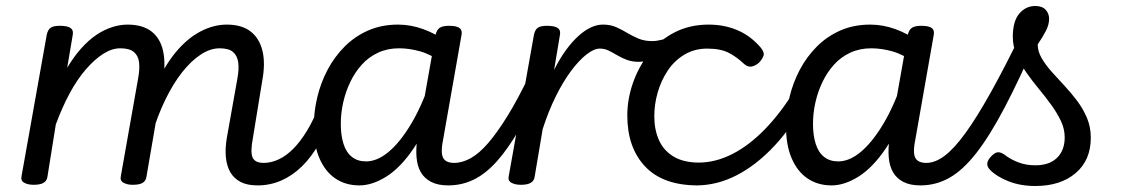

<svg xmlns="http://www.w3.org/2000/svg" viewBox="-20 -601 3763 640"><path d="M838 17Q804 17 782 5.5Q760 -6 748 -26.5Q736 -47 733 -76Q730 -105 736 -141L772 -343Q777 -372 774 -393.5Q771 -415 757 -427.5Q743 -440 712 -440Q681 -440 649 -419Q617 -398 587 -360Q557 -322 531 -268.5Q505 -215 486 -151L452 -150Q468 -242 497.5 -311Q527 -380 565.5 -426.5Q604 -473 648 -496Q692 -519 736 -519Q786 -519 815.5 -496Q845 -473 855 -431Q865 -389 854 -331L823 -141Q814 -94 822 -76Q830 -58 859 -58Q873 -58 879.5 -46.5Q886 -35 884 -20.5Q882 -6 870.5 5.5Q859 17 838 17ZM92 15Q73 15 60.5 8Q48 1 52 -15L136 -486Q140 -503 149.5 -509Q159 -515 179 -515Q206 -515 216 -507Q226 -499 222 -482L204 -375Q226 -412 250.5 -439.5Q275 -467 301 -484.5Q327 -502 353.5 -510.5Q380 -519 405 -519Q455 -519 484.5 -496.5Q514 -474 523.5 -431.5Q533 -389 523 -331L468 -11Q466 2 455.5 8.5Q445 15 422 15Q404 15 391.5 8Q379 1 383 -15L441 -343Q446 -372 443.5 -393.5Q441 -415 426.5 -427.5Q412 -440 381 -440Q353 -440 324 -421.5Q295 -403 266 -369.5Q237 -336 212 -289.5Q187 -243 166 -186L138 -11Q136 2 125 8.5Q114 15 92 15Z M839 17Q825 17 818.5 5.5Q812 -6 814 -20.5Q816 -35 827 -46.5Q838 -58 859 -58Q884 -58 909.5 -70Q935 -82 958.5 -106Q982 -130 1003.5 -165.5Q1025 -201 1043 -247Q1048 -261 1061 -262Q1074 -263 1084.5 -255Q1095 -247 1090 -233Q1071 -171 1044.5 -124Q1018 -77 986 -46Q954 -15 917 1Q880 17 839 17Z M1178 17Q1132 17 1098 -6Q1064 -29 1045 -73Q1026 -117 1026 -180Q1026 -228 1037.5 -276.5Q1049 -325 1072 -368.5Q1095 -412 1129 -446Q1163 -480 1207.5 -499.5Q1252 -519 1307 -519Q1349 -519 1390.5 -504Q1432 -489 1467 -463L1459 -390Q1416 -420 1380 -430Q1344 -440 1310 -440Q1272 -440 1240.5 -425.5Q1209 -411 1186 -385.5Q1163 -360 1147.5 -327.5Q1132 -295 1124 -259.5Q1116 -224 1116 -188Q1116 -150 1125 -121.5Q1134 -93 1153 -78Q1172 -63 1200 -63Q1237 -63 1274.5 -94Q1312 -125 1348 -184Q1384 -243 1413 -327L1436 -273Q1402 -170 1358.5 -106Q1315 -42 1268 -12.5Q1221 17 1178 17ZM1474 17Q1440 17 1417.5 5.5Q1395 -6 1383 -26.5Q1371 -47 1368.5 -76Q1366 -105 1371 -141L1432 -485Q1436 -502 1446 -508.5Q1456 -515 1477 -515Q1503 -515 1512.5 -507Q1522 -499 1518 -482L1458 -141Q1448 -94 1456.5 -76Q1465 -58 1494 -58Q1507 -58 1513 -46.5Q1519 -35 1517 -20.5Q1515 -6 1504.5 5.5Q1494 17 1474 17Z M1474 17Q1460 17 1453.5 5.5Q1447 -6 1449 -20.5Q1451 -35 1462 -46.5Q1473 -58 1494 -58Q1521 -58 1549.5 -74Q1578 -90 1608 -125Q1638 -160 1672 -215Q1706 -270 1744 -349Q1751 -362 1764 -361.5Q1777 -361 1785.5 -351.5Q1794 -342 1789 -330Q1749 -236 1711 -170Q1673 -104 1635.5 -62.5Q1598 -21 1558.5 -2Q1519 17 1474 17Z M1716 15Q1697 15 1684.5 8Q1672 1 1676 -15L1760 -486Q1764 -503 1773.5 -509Q1783 -515 1803 -515Q1830 -515 1840 -507Q1850 -499 1846 -482L1827 -368Q1846 -406 1866.5 -434Q1887 -462 1908 -481Q1929 -500 1949.5 -509.5Q1970 -519 1989 -519Q2008 -519 2016 -507Q2024 -495 2022.5 -479Q2021 -463 2010 -451Q1999 -439 1979 -439Q1960 -439 1935 -419.5Q1910 -400 1883.5 -364.5Q1857 -329 1832.5 -279.5Q1808 -230 1789 -171L1762 -11Q1760 2 1749 8.5Q1738 15 1716 15Z M2108 -395Q2087 -395 2069.5 -401.5Q2052 -408 2037 -417Q2022 -426 2008.5 -432.5Q1995 -439 1980 -439Q1961 -439 1953.5 -451Q1946 -463 1947.5 -479Q1949 -495 1960 -507Q1971 -519 1990 -519Q2015 -519 2034 -510.5Q2053 -502 2070.5 -491.5Q2088 -481 2108 -472.5Q2128 -464 2154 -464Q2168 -464 2186 -468.5Q2204 -473 2216 -480Q2228 -488 2236.5 -483Q2245 -478 2248 -467Q2251 -456 2248 -445.5Q2245 -435 2234 -429Q2217 -420 2194.5 -412.5Q2172 -405 2149 -400Q2126 -395 2108 -395Z M2306 17Q2190 17 2130.5 -46Q2071 -109 2071 -216Q2071 -271 2090 -325Q2109 -379 2143.5 -423Q2178 -467 2228.5 -493Q2279 -519 2342 -519Q2395 -519 2439 -500Q2483 -481 2516 -442Q2529 -426 2525 -415Q2521 -404 2510 -392Q2497 -381 2484.5 -379Q2472 -377 2459 -389Q2436 -411 2409 -425Q2382 -439 2337 -439Q2295 -439 2261.5 -419Q2228 -399 2206 -366Q2184 -333 2172.5 -293.5Q2161 -254 2161 -213Q2161 -169 2176.5 -134Q2192 -99 2225.5 -79Q2259 -59 2311 -59Q2325 -59 2331.5 -47.5Q2338 -36 2337 -21Q2336 -6 2328 5.5Q2320 17 2306 17Z M2301 17Q2292 17 2288 5.5Q2284 -6 2284.5 -21Q2285 -36 2291 -47.5Q2297 -59 2308 -59Q2365 -59 2421 -87.5Q2477 -116 2530 -170.5Q2583 -225 2630 -302Q2636 -311 2648 -307Q2660 -303 2669 -293.5Q2678 -284 2673 -275Q2623 -181 2562.5 -116Q2502 -51 2436 -17Q2370 17 2301 17Z M2752 17Q2706 17 2672 -6Q2638 -29 2619 -73Q2600 -117 2600 -180Q2600 -228 2611.5 -276.5Q2623 -325 2646 -368.5Q2669 -412 2703 -446Q2737 -480 2781.5 -499.5Q2826 -519 2881 -519Q2923 -519 2964.5 -504Q3006 -489 3041 -463L3033 -390Q2990 -420 2954 -430Q2918 -440 2884 -440Q2846 -440 2814.5 -425.5Q2783 -411 2760 -385.5Q2737 -360 2721.5 -327.5Q2706 -295 2698 -259.5Q2690 -224 2690 -188Q2690 -150 2699 -121.5Q2708 -93 2727 -78Q2746 -63 2774 -63Q2811 -63 2848.5 -94Q2886 -125 2922 -184Q2958 -243 2987 -327L3010 -273Q2976 -170 2932.5 -106Q2889 -42 2842 -12.5Q2795 17 2752 17ZM3048 17Q3014 17 2991.5 5.5Q2969 -6 2957 -26.5Q2945 -47 2942.5 -76Q2940 -105 2945 -141L3006 -485Q3010 -502 3020 -508.5Q3030 -515 3051 -515Q3077 -515 3086.5 -507Q3096 -499 3092 -482L3032 -141Q3022 -94 3030.5 -76Q3039 -58 3068 -58Q3081 -58 3087 -46.5Q3093 -35 3091 -20.5Q3089 -6 3078.5 5.5Q3068 17 3048 17Z M3048 17Q3029 17 3023 5.5Q3017 -6 3021 -20.5Q3025 -35 3037 -46.5Q3049 -58 3068 -58Q3097 -58 3128.5 -81.5Q3160 -105 3197.5 -156.5Q3235 -208 3281.5 -291Q3328 -374 3386 -493Q3393 -507 3407.5 -506Q3422 -505 3433 -495.5Q3444 -486 3437 -472Q3378 -336 3328.5 -242Q3279 -148 3234.5 -91Q3190 -34 3145 -8.5Q3100 17 3048 17Z M3431 19Q3381 19 3341 3Q3301 -13 3280 -35Q3270 -45 3271 -56.5Q3272 -68 3285 -81Q3297 -93 3306.5 -93.5Q3316 -94 3329 -85Q3348 -70 3374 -60Q3400 -50 3431 -50Q3478 -50 3503.5 -75Q3529 -100 3529 -143Q3529 -171 3516.5 -197.5Q3504 -224 3484.5 -251Q3465 -278 3443 -304.5Q3421 -331 3401 -359.5Q3381 -388 3368.5 -417.5Q3356 -447 3356 -478Q3356 -530 3377.5 -555.5Q3399 -581 3431 -581Q3454 -581 3465.5 -568.5Q3477 -556 3477 -538Q3477 -519 3466.5 -498.5Q3456 -478 3439 -453Q3439 -430 3452 -407.5Q3465 -385 3485 -362.5Q3505 -340 3527.5 -316Q3550 -292 3570 -265.5Q3590 -239 3603 -208.5Q3616 -178 3616 -142Q3616 -67 3565.5 -24Q3515 19 3431 19Z"/></svg>

Font: Playwrite ZA
Style: Regular
Weight: 400
Designer: Veronika Burian, José Scaglione
Foundry: TypeTogether
Version: Version 1.002